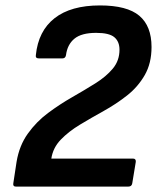

<svg xmlns="http://www.w3.org/2000/svg" viewBox="-20 -687 580 707"><path d="M38 0Q27 0 29 -12L41 -91Q51 -151 82.5 -195Q114 -239 157 -271Q200 -303 245.5 -329Q291 -355 331 -380Q371 -405 395.5 -434.5Q420 -464 420 -504Q420 -534 401 -550Q382 -566 334 -566Q280 -566 254 -544.5Q228 -523 223 -484Q221 -472 210 -472H123Q110 -472 112 -484Q121 -573 181 -620Q241 -667 348 -667Q448 -667 493 -629Q538 -591 538 -514Q538 -454 513 -410.5Q488 -367 448 -335.5Q408 -304 362 -278.5Q316 -253 274.5 -228Q233 -203 204 -173Q175 -143 169 -103H470Q481 -103 480 -91L467 -12Q465 0 453 0Z"/></svg>

Font: Sofia Sans
Style: Bold Italic
Weight: 700
Italic angle: -9°
Designer: Botio Nikoltchev, Ani Petrova
Foundry: lettersoup
Version: Version 4.101; ttfautohint (v1.8.4.7-5d5b)